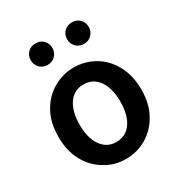

<svg xmlns="http://www.w3.org/2000/svg" viewBox="-187 -918 994 1061"><g transform="rotate(-30 310.0 -388.0)"><path d="M181 -21Q118 -57 82 -123Q46 -189 46 -277Q46 -371 83 -435Q119 -499 179.5 -534Q240 -569 310 -569Q380 -569 440.5 -534.5Q501 -500 537.5 -433.5Q574 -367 574 -277Q574 -185 537 -121Q501 -56 440.5 -21Q380 14 310 14Q239 14 181 -21ZM440 -277Q440 -363 405 -412Q370 -461 310 -461Q250 -461 215.5 -412Q181 -363 181 -277Q181 -192 216 -143Q251 -94 310 -94Q371 -94 405.5 -143Q440 -192 440 -277ZM125 -721Q125 -751 144.5 -770.5Q164 -790 194 -790Q224 -790 243.5 -770.5Q263 -751 263 -721Q263 -693 243.5 -673Q224 -653 194 -653Q164 -653 144.5 -673Q125 -693 125 -721ZM357 -721Q357 -751 376.5 -770.5Q396 -790 426 -790Q457 -790 476 -770.5Q495 -751 495 -721Q495 -693 475.5 -673Q456 -653 426 -653Q396 -653 376.5 -673Q357 -693 357 -721Z"/></g></svg>

Font: Merged Yaku Han JP SemiBold
Style: Regular
Weight: 600
Designer: Ryoko NISHIZUKA 西塚涼子 (kana, bopomofo & ideographs); Paul D. Hunt (Latin, Greek & Cyrillic); Sandoll Communications 산돌커뮤니
Foundry: Adobe
Version: Version 2.004